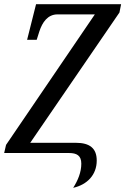

<svg xmlns="http://www.w3.org/2000/svg" viewBox="-29 -734 601 921"><path d="M322 167C389 152 435 105 435 36C435 -23 401 -49 335 -49H116L544 -674L552 -714H144L101 -543H147L160 -584C174 -626 199 -665 247 -665H426L0 -39L-9 0H302C339 0 361 12 361 51C361 92 345 131 322 167Z"/></svg>

Font: Noto Serif ExtraCondensed
Style: Italic
Weight: 400
Width: 2
Italic angle: -12°
Designer: Monotype Design Team
Foundry: Monotype Imaging Inc.
Version: Version 2.014